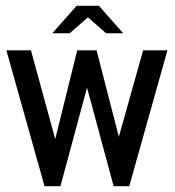

<svg xmlns="http://www.w3.org/2000/svg" viewBox="-20 -644 606 664"><path d="M2 -470H87L171 -163L247 -470H314L391 -171L475 -470H559L427 0H373L281 -341L189 0H134ZM161 -529 245 -624H322L406 -529H347L284 -584L221 -529Z"/></svg>

Font: Smooch Sans SemiBold
Style: Bold
Weight: 600
Designer: Robert E. Leuschke
Foundry: Robert E. Leuschke
Version: Version 1.010; ttfautohint (v1.8.3)